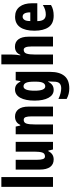

<svg xmlns="http://www.w3.org/2000/svg" viewBox="873 -1673 1040 2826"><g transform="rotate(-90 1393.0 -260.0)"><path d="M200 0H56V-760H200Z M718 -549V0H606L589 -69H581Q543 10 459 10Q386 10 348 -43Q310 -96 310 -192V-549H454V-236Q454 -177 465 -147.5Q476 -118 503 -118Q549 -118 561.5 -159Q574 -200 574 -273V-549Z M1090 -559Q1159 -559 1198 -508Q1237 -457 1237 -361V0H1093V-317Q1093 -373 1082.5 -402Q1072 -431 1041 -431Q1002 -431 988 -393Q974 -355 974 -259V0H830V-549H943L958 -482H968Q986 -522 1017.5 -540.5Q1049 -559 1090 -559Z M1489 -559Q1525 -559 1552.5 -542.5Q1580 -526 1605 -480H1613L1624 -549H1748V-39Q1748 95 1689 167.5Q1630 240 1504 240Q1421 240 1350 201V80Q1395 102 1435 111.5Q1475 121 1507 121Q1553 121 1578.5 97Q1604 73 1604 11V5Q1604 -36 1608 -72H1604Q1579 -26 1550.5 -8Q1522 10 1483 10Q1408 10 1366.5 -66Q1325 -142 1325 -270Q1325 -406 1367.5 -482.5Q1410 -559 1489 -559ZM1534 -434Q1503 -434 1487 -393.5Q1471 -353 1471 -269Q1471 -114 1535 -114Q1569 -114 1586.5 -146.5Q1604 -179 1604 -254V-280Q1604 -364 1586.5 -399Q1569 -434 1534 -434Z M2003 -604Q2003 -575 2000 -541.5Q1997 -508 1991 -481H1999Q2032 -560 2118 -560Q2190 -560 2228 -508Q2266 -456 2266 -361V0H2122V-317Q2122 -431 2074 -431Q2031 -431 2017 -389.5Q2003 -348 2003 -259V0H1859V-760H2003Z M2559 -558Q2654 -558 2706 -492Q2758 -426 2758 -310V-231H2495Q2496 -166 2520 -136Q2544 -106 2592 -106Q2629 -106 2662 -116Q2695 -126 2732 -149V-29Q2697 -8 2658.5 1Q2620 10 2576 10Q2459 10 2406.5 -64.5Q2354 -139 2354 -272Q2354 -411 2406 -484.5Q2458 -558 2559 -558ZM2560 -447Q2533 -447 2514.5 -421.5Q2496 -396 2496 -334H2624Q2624 -447 2560 -447Z"/></g></svg>

Font: Noto Sans Gurmukhi ExtraCondensed ExtraBold
Style: Regular
Weight: 800
Width: 2
Designer: Jelle Bosma - Monotype Design Team
Foundry: Monotype Imaging Inc.
Version: Version 2.004; ttfautohint (v1.8.4.7-5d5b)